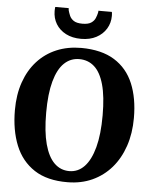

<svg xmlns="http://www.w3.org/2000/svg" viewBox="-63 -1022 860 1086"><g transform="rotate(5 367.0 -479.0)"><path d="M362 11Q246 12 172.5 -36Q99 -84 64.2 -170.2Q29.5 -256.5 29.5 -370Q29.5 -457.5 54 -528Q78.5 -598.5 124 -648.8Q169.5 -699 232.8 -725.8Q296 -752.5 373.5 -752.5Q489 -752 562 -706.5Q635 -661 669.5 -578.5Q704 -496 704 -383.5Q704 -296 679.5 -223.8Q655 -151.5 609.8 -99.2Q564.5 -47 501.8 -18.2Q439 10.5 362 11ZM365.5 -52.5Q415.5 -52.5 451.2 -90Q487 -127.5 506.8 -201Q526.5 -274.5 526.5 -382.5Q526.5 -490.5 507.5 -558Q488.5 -625.5 453 -657Q417.5 -688.5 367.5 -688.5Q318 -688.5 282 -654Q246 -619.5 226.5 -548.8Q207 -478 207 -370.5Q207 -262.5 226 -192.2Q245 -122 280.5 -87.2Q316 -52.5 365.5 -52.5ZM367 -803.5Q317 -803.5 280.5 -822.5Q244 -841.5 224.2 -874.2Q204.5 -907 204.5 -948Q204.5 -954 205 -959.8Q205.5 -965.5 206 -970.5H282.5Q282.5 -968.5 282.8 -965.2Q283 -962 283.5 -958.5Q287 -945 293.8 -928.8Q300.5 -912.5 317.2 -901Q334 -889.5 367 -889.5Q400 -889.5 416.8 -900.8Q433.5 -912 440.2 -928.2Q447 -944.5 450 -958.5Q451 -962 451 -965.2Q451 -968.5 451 -970.5H527.5Q528.5 -965.5 529 -960Q529.5 -954.5 529.5 -948Q529.5 -907.5 509.5 -874.8Q489.5 -842 453.2 -822.8Q417 -803.5 367 -803.5Z"/></g></svg>

Font: Merriweather ExtraBold
Style: Regular
Weight: 800
Version: Version 2.100